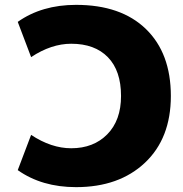

<svg xmlns="http://www.w3.org/2000/svg" viewBox="-20 -760 751 790"><path d="M293 10Q152 10 53 -60L108 -205Q191 -150 273 -150Q365 -150 421.5 -207.5Q478 -265 478 -365Q478 -469 424 -524.5Q370 -580 273 -580Q191 -580 108 -525L53 -670Q152 -740 293 -740Q478 -740 580.5 -640.5Q683 -541 683 -365Q683 -191 576.5 -90.5Q470 10 293 10Z"/></svg>

Font: M PLUS 1p Black
Style: Regular
Weight: 900
Version: Version 1.061